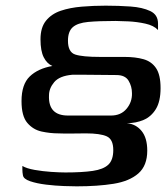

<svg xmlns="http://www.w3.org/2000/svg" viewBox="-20 -485 594 678"><path d="M59 101Q74 110 102.5 115Q131 120 161 122Q191 124 211 124Q270 124 307.5 118.5Q345 113 362.5 96.5Q380 80 380 45Q380 7 357 -3.5Q334 -14 283 -14Q261 -14 235 -13.5Q209 -13 186 -14Q157 -14 127 -20.5Q97 -27 76.5 -51Q56 -75 56 -128Q56 -187 85 -215Q114 -243 165 -252Q146 -260 134.5 -282.5Q123 -305 123 -346Q123 -388 142.5 -412Q162 -436 194.5 -447Q227 -458 268.5 -461.5Q310 -465 353 -465Q399 -465 441 -462Q483 -459 510.5 -446Q538 -433 538 -402V-379Q523 -395 493.5 -401.5Q464 -408 434 -409.5Q404 -411 388 -411Q328 -411 291 -407.5Q254 -404 237 -389Q220 -374 220 -341Q220 -301 245.5 -292.5Q271 -284 334 -284H420Q458 -284 486.5 -276Q515 -268 531 -244.5Q547 -221 547 -174Q547 -127 530.5 -100Q514 -73 487 -61.5Q460 -50 428 -50Q460 -47 480 -22.5Q500 2 500 47Q500 100 468.5 127.5Q437 155 381 164Q325 173 251 173Q237 173 206.5 172Q176 171 143 167Q110 163 86.5 155Q63 147 61 134Q59 124 59 113.5Q59 103 59 101ZM372 -77Q407 -77 427 -101Q447 -125 446 -156Q446 -180 434 -200Q422 -220 391 -220L284 -221H235Q190 -217 171.5 -195Q153 -173 153 -148Q150 -77 220 -77Z"/></svg>

Font: Genos Medium
Style: Regular
Weight: 500
Designer: Robert E. Leuschke
Foundry: Robert E. Leuschke
Version: Version 1.010; ttfautohint (v1.8.3)